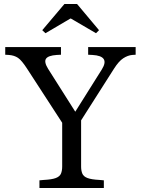

<svg xmlns="http://www.w3.org/2000/svg" viewBox="-20 -934 705 954"><path d="M176 0V-38L198 -40Q238 -42 257.5 -49.5Q277 -57 283 -71.5Q289 -86 289 -107V-324L115 -592Q88 -634 69.5 -646.5Q51 -659 24 -661L6 -662V-700H283V-662L262 -661Q219 -658 208.5 -642Q198 -626 219 -592L354 -379L486 -589Q528 -656 439 -661L418 -662V-700H654V-662L637 -661Q615 -659 592.5 -644.5Q570 -630 546 -592L383 -336V-107Q383 -86 389 -71.5Q395 -57 414.5 -49.5Q434 -42 474 -40L496 -38V0ZM206 -769 190 -784 300 -914H363L472 -784L457 -769L332 -842H330Z"/></svg>

Font: Hedvig Letters Serif 14pt
Style: Regular
Weight: 400
Designer: Alexander Örn & Tor Weibull
Foundry: Kanon Foundry
Version: Version 1.000; ttfautohint (v1.8.4.7-5d5b)